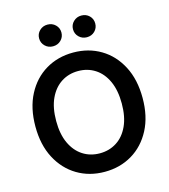

<svg xmlns="http://www.w3.org/2000/svg" viewBox="-135 -1048 1027 1165"><g transform="rotate(-15 378.5 -465.5)"><path d="M378.9 10.7Q282.2 10.7 206.1 -34.9Q129.9 -80.6 85.9 -164.6Q42 -248.5 42 -363.3Q42 -479 85.9 -563.2Q129.9 -647.5 206.1 -692.9Q282.2 -738.3 378.9 -738.3Q475.1 -738.3 551.3 -692.9Q627.4 -647.5 671.4 -563.2Q715.3 -479 715.3 -363.3Q715.3 -248 671.4 -164.1Q627.4 -80.1 551.3 -34.7Q475.1 10.7 378.9 10.7ZM378.9 -105.5Q438 -105.5 484.6 -135.3Q531.2 -165 557.9 -222.7Q584.5 -280.3 584.5 -363.3Q584.5 -446.8 557.9 -504.6Q531.2 -562.5 484.6 -592.3Q438 -622.1 378.9 -622.1Q319.3 -622.1 272.7 -592Q226.1 -562 199.2 -504.4Q172.4 -446.8 172.4 -363.3Q172.4 -280.3 199.2 -222.9Q226.1 -165.5 272.7 -135.5Q319.3 -105.5 378.9 -105.5ZM484.9 -806.2Q455.6 -806.2 435.3 -825.9Q415 -845.7 415 -874.5Q415 -902.8 435.3 -922.6Q455.6 -942.4 484.9 -942.4Q514.6 -942.4 534.7 -922.9Q554.7 -903.3 554.7 -874.5Q554.7 -845.7 534.7 -825.9Q514.6 -806.2 484.9 -806.2ZM272 -806.2Q242.7 -806.2 222.4 -825.9Q202.1 -845.7 202.1 -874.5Q202.1 -902.8 222.4 -922.6Q242.7 -942.4 272 -942.4Q301.8 -942.4 322 -922.9Q342.3 -903.3 342.3 -874.5Q342.3 -845.7 322 -825.9Q301.8 -806.2 272 -806.2Z"/></g></svg>

Font: Inter 24pt SemiBold
Style: Regular
Weight: 600
Designer: Rasmus Andersson
Foundry: rsms
Version: Version 4.001;git-66647c0bb